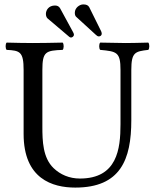

<svg xmlns="http://www.w3.org/2000/svg" viewBox="-20 -840 701 870"><path d="M188 -777C188 -768 191 -761 195 -757L294 -673C296 -671 299 -670 302 -670C307 -670 315 -675 315 -683C315 -686 313.8 -689.4 311.3 -694L252 -803C247 -811 240 -815 229 -815C200 -815 188 -793.2 188 -777ZM319 -782C319 -774 321 -767 326 -763L414 -682.5C418.4 -678.5 422.4 -675 428 -675C435 -675 441 -680 441 -687C441 -689 440.4 -694.2 438.5 -698L384 -808C379 -816 372 -820 357 -820C341.3 -820 319 -805.3 319 -782ZM172 -523C172 -606 187 -611 264 -614C270 -620 270 -641 264 -647C217 -646 168.4 -645 129 -645C90 -645 49 -646 10 -647C4 -641 4 -620 10 -614C70 -611 87 -606 87 -523V-233C87 -29 218.5 10 321 10C526 10 575 -117 575 -295V-523C575 -603.3 592 -607 652 -614C658 -620 658 -641 652 -647C614 -646 573.2 -645 550 -645C528.5 -645 480 -646 434 -647C428 -641 428 -620 434 -614C509 -607 526 -604 526 -523V-277C526 -165 511 -31 342 -31C294 -31 253.1 -49.1 223 -78C174 -125 172 -201 172 -266Z"/></svg>

Font: Libertinus Serif
Style: Regular
Weight: 400
Designer: Philipp H. Poll
Foundry: Khaled Hosny
Version: Version 6.2